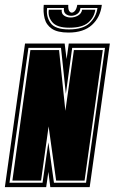

<svg xmlns="http://www.w3.org/2000/svg" viewBox="-46 -770 472 790"><path d="M236 -636Q190 -636 167 -652Q144 -668 137.5 -694.5Q131 -721 134 -750H235Q234 -734 238 -726Q243 -718 249 -718Q256 -718 262.5 -725.5Q269 -733 272 -750H373Q367 -699 332.5 -667.5Q298 -636 236 -636ZM238 -649Q295 -649 322.5 -674.5Q350 -700 355 -737H285Q283 -720 271.5 -712.5Q260 -705 247 -705Q234 -705 224.5 -712.5Q215 -720 217 -737H148Q143 -703 161.5 -676Q180 -649 238 -649ZM239 -656Q188 -656 169 -679Q150 -702 155 -730H208Q206 -714 217.5 -706Q229 -698 245 -698Q261 -698 275 -706Q289 -714 292 -730H346Q342 -699 317.5 -677.5Q293 -656 239 -656ZM-26 0 57 -591H220L228 -527L237 -591H406L323 0H161L153 -63L144 0ZM-7 -18H129L153 -184L176 -18H308L386 -573H251L225 -384L205 -573H71ZM5 -27 79 -564H197L223 -314L258 -564H377L302 -27H185L154 -250L123 -27Z"/></svg>

Font: Alumni Sans Collegiate One
Style: Italic
Weight: 400
Italic angle: -8°
Designer: Robert E. Leuschke
Foundry: Robert E. Leuschke
Version: Version 1.100